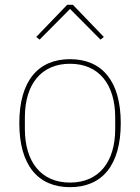

<svg xmlns="http://www.w3.org/2000/svg" viewBox="-20 -763 580 795"><path d="M258 -743 130 -610 144 -599 270 -726 396 -599 410 -610 282 -743ZM270 12C402 12 480 -78 480 -253C480 -428 402 -518 270 -518C138 -518 60 -428 60 -253C60 -78 138 12 270 12ZM270 -7C150 -7 83 -93 83 -229V-277C83 -413 150 -499 270 -499C390 -499 457 -413 457 -277V-229C457 -93 390 -7 270 -7Z"/></svg>

Font: IBM Plex Devanagari Thin
Style: Regular
Weight: 100
Designer: Mike Abbink, Paul van der Laan, Pieter van Rosmalen, Erin McLaughlin
Foundry: Bold Monday
Version: Version 1.0